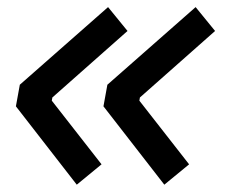

<svg xmlns="http://www.w3.org/2000/svg" viewBox="-20 -522 626 530"><path d="M191.9 -12.2 23.9 -228.5 34.7 -288.1 278.3 -502.4 332 -436.5 124.5 -252.9 123 -244.1 260.3 -68.4ZM433.6 -12.2 265.6 -228.5 276.4 -288.1 520 -502.4 573.7 -436.5 366.2 -252.9 364.7 -244.1 502 -68.4Z"/></svg>

Font: CaskaydiaCove NFP
Style: Italic
Weight: 400
Italic angle: -10°
Designer: Aaron Bell
Foundry: Saja Typeworks
Version: Version 2111.001; VTT 6.35;Nerd Fonts 3.1.1